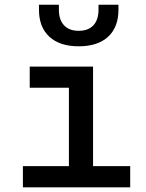

<svg xmlns="http://www.w3.org/2000/svg" viewBox="-20 -803 626 823"><path d="M78.1 0V-90.8H275.4V-426.8H107.4V-517.6H378.9V-90.8H538.1V0ZM317.4 -604.5Q236.3 -604.5 191.7 -645.5Q147 -686.5 147 -761.7V-782.7H232.4V-761.7Q232.4 -718.3 254.4 -694.6Q276.4 -670.9 317.4 -670.9Q358.4 -670.9 380.4 -694.6Q402.3 -718.3 402.3 -761.7V-782.7H487.8V-761.7Q487.8 -686.5 443.4 -645.5Q398.9 -604.5 317.4 -604.5Z"/></svg>

Font: Cascadia Code NF
Style: Regular
Weight: 400
Monospace: yes
Designer: Aaron Bell
Foundry: Saja Typeworks
Version: Version 2404.023; ttfautohint (v1.8.4)